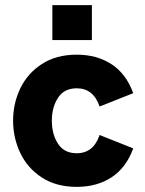

<svg xmlns="http://www.w3.org/2000/svg" viewBox="-20 -717 565 748"><path d="M31 -247Q31 -314 59 -372.5Q87 -431 143 -467.5Q199 -504 279 -504Q358 -504 415 -466.5Q472 -429 499 -354L368 -302Q344 -373 279 -373Q230 -373 206 -336Q182 -299 182 -247Q182 -194 206 -157Q230 -120 279 -120Q344 -120 368 -191L499 -139Q472 -64 415 -26.5Q358 11 279 11Q199 11 143 -25.5Q87 -62 59 -121Q31 -180 31 -247ZM184 -697H338V-561H184Z"/></svg>

Font: Hanken Grotesk Black
Style: Regular
Weight: 900
Designer: Alfredo Marco Pradil
Foundry: Hanken Design Co.
Version: Version 3.014